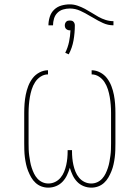

<svg xmlns="http://www.w3.org/2000/svg" viewBox="-20 -852 640 880"><path d="M201 8Q185 8 170 2.5Q155 -3 143 -14Q131 -25 123 -39Q115 -53 109 -68Q103 -83 99.5 -99Q96 -115 94 -131Q92 -147 91.5 -163Q91 -179 91 -195V-335Q91 -356 92.5 -376.5Q94 -397 98 -417.5Q102 -438 109.5 -457.5Q117 -477 129.5 -493.5Q142 -510 161 -520Q180 -530 200 -530V-511Q182 -511 166.5 -501Q151 -491 141 -475.5Q131 -460 125.5 -442.5Q120 -425 117 -407.5Q114 -390 112.5 -371.5Q111 -353 111 -335V-195Q111 -181 111.5 -166.5Q112 -152 114 -138Q116 -124 118.5 -110Q121 -96 125.5 -82.5Q130 -69 136 -56.5Q142 -44 151.5 -33.5Q161 -23 174 -17Q187 -11 202 -11Q218 -11 232.5 -18Q247 -25 257.5 -37.5Q268 -50 274 -65Q280 -80 283.5 -95.5Q287 -111 288.5 -127Q290 -143 290 -159V-164H310V-159Q310 -143 311.5 -127Q313 -111 316.5 -95.5Q320 -80 326 -65Q332 -50 342.5 -37.5Q353 -25 367.5 -18Q382 -11 398 -11Q413 -11 426 -17Q439 -23 448.5 -33.5Q458 -44 464 -56.5Q470 -69 474.5 -82.5Q479 -96 481.5 -110Q484 -124 486 -138Q488 -152 488.5 -166.5Q489 -181 489 -195V-335Q489 -353 487.5 -371.5Q486 -390 483 -407.5Q480 -425 474.5 -442.5Q469 -460 459 -475.5Q449 -491 433.5 -501Q418 -511 400 -511V-530Q420 -530 439 -520Q458 -510 470.5 -493.5Q483 -477 490.5 -457.5Q498 -438 502 -417.5Q506 -397 507.5 -376.5Q509 -356 509 -335V-195Q509 -179 508.5 -163Q508 -147 506 -131Q504 -115 500.5 -99Q497 -83 491 -68Q485 -53 477 -39Q469 -25 457 -14Q445 -3 430 2.5Q415 8 399 8Q380 8 363 1Q346 -6 333.5 -19Q321 -32 313 -49Q305 -66 300 -83Q295 -66 287 -49Q279 -32 266.5 -19Q254 -6 237 1Q220 8 201 8ZM202 -736Q202 -755 208 -774.5Q214 -794 228 -807.5Q242 -821 261 -826.5Q280 -832 300 -832Q318 -832 335.5 -826Q353 -820 369 -811.5Q385 -803 400 -793.5Q415 -784 431 -775Q447 -766 464.5 -760.5Q482 -755 500 -755V-736Q475 -736 452 -746.5Q429 -757 408 -770L392 -779Q371 -792 348 -802.5Q325 -813 300 -813Q284 -813 269 -808.5Q254 -804 243 -793Q232 -782 227.5 -766.5Q223 -751 223 -736ZM295 -603 279 -610Q291 -634 296.5 -660.5Q302 -687 303 -713Q303 -713 302 -713Q301 -713 300 -713Q295 -713 291 -714.5Q287 -716 283.5 -719Q280 -722 278.5 -726.5Q277 -731 277 -736Q277 -740 278.5 -744.5Q280 -749 283.5 -752.5Q287 -756 291 -757Q295 -758 300 -758Q305 -758 309 -757Q313 -756 316.5 -752.5Q320 -749 321.5 -744.5Q323 -740 323 -736Q323 -701 317 -667Q311 -633 295 -603Z"/></svg>

Font: Iosevka Slab Thin Extended
Style: Regular
Weight: 100
Width: 7
Monospace: yes
Designer: Belleve Invis
Foundry: Belleve Invis
Version: Version 11.1.1; ttfautohint (v1.8.3)